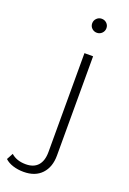

<svg xmlns="http://www.w3.org/2000/svg" viewBox="-262 -788 701 1044"><g transform="rotate(20 89.0 -266.0)"><path d="M-88 163 -68 126Q-36 155 17 155Q63 155 87 128Q111 101 111 50V-522H161V52Q161 119 124 158.5Q87 198 20 198Q-13 198 -41.5 189Q-70 180 -88 163ZM95 -689Q95 -706 107 -718Q119 -730 136 -730Q153 -730 165 -718.5Q177 -707 177 -690Q177 -673 165 -661Q153 -649 136 -649Q119 -649 107 -660.5Q95 -672 95 -689Z"/></g></svg>

Font: Montserrat Atlas Light
Style: Regular
Weight: 300
Designer: Julieta Ulanovsky
Foundry: Julieta Ulanovsky
Version: Version 7.200